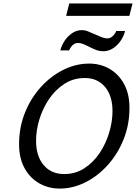

<svg xmlns="http://www.w3.org/2000/svg" viewBox="-20 -1078 786 1110"><path d="M351.1 -71.8Q416.5 -71.8 468.3 -105.5Q520 -139.2 556.2 -193.6Q592.3 -248 611.3 -311.8Q630.4 -375.5 630.4 -435.5Q630.4 -523.9 587.2 -575.4Q543.9 -627 470.2 -627Q404.8 -627 352.8 -593.5Q300.8 -560.1 263.9 -505.9Q227.1 -451.7 207.8 -388.2Q188.5 -324.7 188.5 -264.2Q188.5 -175.8 232.2 -123.8Q275.9 -71.8 351.1 -71.8ZM728.5 -454.6Q728.5 -356.4 694.3 -271.7Q660.2 -187 602.3 -123Q544.4 -59.1 472.7 -23.4Q400.9 12.2 325.2 12.2Q260.3 12.2 207 -18.1Q153.8 -48.3 122.1 -105.7Q90.3 -163.1 90.3 -244.1Q90.3 -342.3 124.5 -427Q158.7 -511.7 216.8 -575.4Q274.9 -639.2 347.2 -674.8Q419.4 -710.4 495.6 -710.4Q560.1 -710.4 612.8 -680.2Q665.5 -649.9 697 -592.8Q728.5 -535.6 728.5 -454.6ZM379.9 -786.6H328.6Q335.9 -815.9 354 -842.8Q372.1 -869.6 397.7 -886.7Q423.3 -903.8 452.1 -903.8Q472.7 -903.8 490 -896.2Q507.3 -888.7 530.3 -878.9Q554.2 -868.7 569.8 -862.3Q585.4 -856 600.6 -856Q617.7 -856 631.6 -869.1Q645.5 -882.3 651.9 -898.9H703.1Q695.8 -868.7 677.2 -841.8Q658.7 -814.9 632.8 -798.3Q606.9 -781.7 576.7 -781.7Q557.1 -781.7 539.1 -788.1Q521 -794.4 501 -804.7Q476.1 -817.4 460.7 -823.5Q445.3 -829.6 431.6 -829.6Q413.6 -829.6 399.9 -816.9Q386.2 -804.2 379.9 -786.6ZM362.3 -986.3 380.4 -1058.1H746.1L728 -986.3Z"/></svg>

Font: Andika
Style: Italic
Weight: 400
Italic angle: -14°
Designer: Victor Gaultney, Annie Olsen, Julie Remington, Don Collingsworth, Eric Hays, Becca Hirsbrunner
Foundry: SIL International
Version: Version 6.101